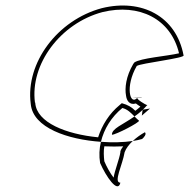

<svg xmlns="http://www.w3.org/2000/svg" viewBox="-20 -564 672 681"><path d="M89 -196C96 -110 222 -69 338 -61C349 -107 375 -149 414 -181C433 -176 444 -164 457 -151C473 -162 488 -175 502 -191C495 -193 464 -212 467 -217C441 -188 423 -257 465 -330C479 -340 640 -358 631 -368C605 -506 483 -570 341 -535C184 -493 70 -341 89 -196ZM104 -200C86 -336 194 -481 343 -521C474 -553 586 -497 615 -375C574 -365 477 -358 456 -342L452 -336C427 -293 422 -252 427 -225C429 -208 439 -190 462 -197C467 -193 473 -189 478 -186C472 -180 465 -175 460 -171C447 -184 434 -192 412 -198L405 -192C367 -161 342 -120 328 -77C215 -88 110 -129 105 -199V-200ZM338 -61C332 -37 331 -11 335 14C356 62 398 124 407 84C381 84 415 20 422 -24C427 -38 438 -52 451 -64C418 -59 379 -58 338 -61ZM350 -45C374 -44 397 -44 417 -45C412 -38 409 -34 407 -27V-24C403 2 387 40 383 66C371 51 358 27 350 8C348 -10 347 -28 350 -45ZM377 -86C391 -86 476 -130 473 -136C467 -141 462 -146 457 -151C416 -122 376 -108 377 -86ZM452 -217C452 -216 481 -217 482 -217C482 -217 482 -218 482 -218C482 -218 452 -217 452 -217ZM467 -218C467 -218 467 -217 467 -217C467 -217 467 -218 467 -218ZM451 -64C463 -66 475 -68 484 -71C490 -76 501 -88 494 -95C481 -88 465 -77 451 -64ZM483 -154 512 -179 486 -175ZM502 -191C503 -191 504 -191 503 -190V-192Z"/></svg>

Font: Ampere
Style: OuLnIta
Weight: 400
Version: Version 1